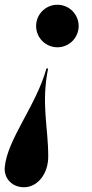

<svg xmlns="http://www.w3.org/2000/svg" viewBox="-49 -550 388 808"><path d="M282 -440.5C282 -490 242 -530 192.5 -530C143 -530 103 -490 103 -440.5C103 -391 143 -351 192.5 -351C242 -351 282 -391 282 -440.5ZM-29 154C-33 200 1.5 238 51.5 238C110.5 238 154 180 154 109C154 -17 123.5 -112 153.5 -262H146.5C104 -107 -19 37 -29 154Z"/></svg>

Font: Bodoni* 24pt
Style: Bold Italic
Weight: 700
Italic angle: -13°
Version: Version 2.3